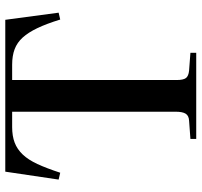

<svg xmlns="http://www.w3.org/2000/svg" viewBox="-38 -725 763 727"><g transform="rotate(-90 343.5 -361.5)"><path d="M181 0V-22L250 -27Q269 -28 276.5 -40Q284 -52 284 -78V-697H226Q192 -697 167 -687.5Q142 -678 122 -657Q102 -636 86 -601.5Q70 -567 53 -515L27 -521L57 -723H632L659 -521L633 -515Q617 -567 600.5 -601.5Q584 -636 565 -657Q546 -678 521 -687.5Q496 -697 462 -697H404V-74Q404 -49 411.5 -39Q419 -29 440 -27L507 -22V0Z"/></g></svg>

Font: Literata 60pt Medium
Style: Regular
Weight: 500
Designer: Latin by Veronika Burian and Jose Scaglione. Greek by Irene Vlachou. Cyrillic by Vera Evstafieva.
Foundry: TypeTogether
Version: Version 3.103;gftools[0.9.29]